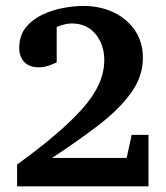

<svg xmlns="http://www.w3.org/2000/svg" viewBox="-20 -658 568 658"><path d="M488.8 -19.5H38.6V-94.2Q187.5 -201.7 262.5 -285.6Q337.4 -369.6 337.4 -451.7Q337.4 -504.9 307.4 -541.3Q277.3 -577.6 226.1 -577.6Q215.3 -577.6 204.1 -575.2Q192.9 -572.8 174.3 -565.9V-444.3Q164.1 -439 146.7 -433.1Q129.4 -427.2 113.3 -427.2Q80.6 -427.2 63.2 -445.6Q45.9 -463.9 45.9 -493.7Q45.9 -536.1 68.6 -564Q91.3 -591.8 126.2 -608.2Q161.1 -624.5 198.7 -631.1Q236.3 -637.7 265.6 -637.7Q322.8 -637.7 369.1 -615.7Q415.5 -593.8 442.6 -553.7Q469.7 -513.7 469.7 -459.5Q469.7 -395.5 429 -339.4Q388.2 -283.2 317.9 -229.2Q247.6 -175.3 158.2 -116.7H414.1L431.2 -195.8H488.8Z"/></svg>

Font: Annapurna SIL
Style: Bold
Weight: 700
Designer: Peter Martin, Annie Olsen
Foundry: SIL International
Version: Version 2.000